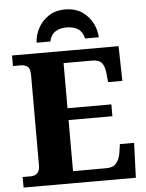

<svg xmlns="http://www.w3.org/2000/svg" viewBox="-61 -985 787 1034"><g transform="rotate(-5 332.5 -468.0)"><path d="M24 0V-57H68Q91 -57 104 -70.5Q117 -84 117 -110V-599Q117 -637 101.5 -647Q86 -657 66 -657H24V-714H600L604 -526H527L522 -575Q518 -613 503 -631Q488 -649 451 -649H297V-405H534V-341H297V-65H479Q514 -65 531 -85.5Q548 -106 554 -139L561 -188H638L631 0ZM162 -771Q163 -809 182.5 -847Q202 -885 239 -910.5Q276 -936 330 -936Q385 -936 422 -910.5Q459 -885 478 -847Q497 -809 498 -771H424Q416 -807 391.5 -823Q367 -839 330 -839Q293 -839 268.5 -823Q244 -807 236 -771Z"/></g></svg>

Font: Noto Serif ExtraBold
Style: Regular
Weight: 800
Designer: Monotype Design Team
Foundry: Monotype Imaging Inc.
Version: Version 2.014